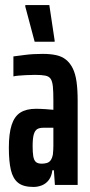

<svg xmlns="http://www.w3.org/2000/svg" viewBox="-20 -731 357 759"><path d="M112 8Q72 8 51.5 -8.5Q31 -25 23 -59Q15 -93 15 -147Q15 -203 26 -237Q37 -271 60.5 -286Q84 -301 123 -301Q132 -301 141.5 -300.5Q151 -300 160.5 -299.5Q170 -299 178 -298Q186 -297 191 -297V-335Q191 -369 189 -389Q187 -409 180.5 -419Q174 -429 159.5 -432Q145 -435 119 -435Q99 -435 82.5 -434Q66 -433 53.5 -432Q41 -431 33 -429V-508Q49 -510 79.5 -514Q110 -518 149 -518Q179 -518 202 -513Q225 -508 241 -495Q257 -482 267.5 -461Q278 -440 282.5 -408.5Q287 -377 287 -333V0H197L193 -58H187Q184 -34 173 -19.5Q162 -5 146 1.5Q130 8 112 8ZM145 -84Q155 -84 164.5 -86.5Q174 -89 180 -97Q186 -105 189 -120Q191 -138 191 -154.5Q191 -171 191 -194V-226H152Q136 -226 127 -220.5Q118 -215 113.5 -199.5Q109 -184 109 -153Q109 -129 111.5 -113.5Q114 -98 121.5 -91Q129 -84 145 -84ZM117 -566 80 -705V-711H175L196 -571V-566Z"/></svg>

Font: Saira UltraCondensed
Style: Bold
Weight: 700
Width: 1
Designer: Hector Gatti with collaboration of the Omnibus-Type team
Foundry: Omnibus-Type
Version: Version 1.101